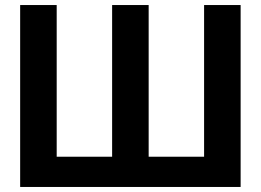

<svg xmlns="http://www.w3.org/2000/svg" viewBox="-20 -742 1035 762"><path d="M425 -120H205V-722H60V0H935V-722H790V-120H570V-722H425Z"/></svg>

Font: Perun
Style: Bold
Weight: 700
Foundry: Copyright (c) Stefan Peev, Context Ltd, 2016
Version: Version 1.089